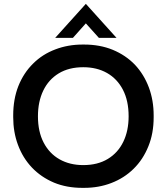

<svg xmlns="http://www.w3.org/2000/svg" viewBox="-20 -938 846 974"><path d="M406.5 15H398Q318 15 254 -11.5Q188 -39.5 142 -88Q95.5 -137 71 -203.5Q47 -268 47 -343.5V-352.5Q47 -434.5 73 -501Q100 -568.5 148 -615.5Q195.5 -663 261 -687.5Q325 -712 398.5 -712H407Q486.5 -712 551.5 -685.5Q618 -658 664.5 -609.5Q710.5 -560.5 735.5 -493.5Q759.5 -428.5 759.5 -352.5V-343.5Q759.5 -261.5 733 -196.5Q706 -129 658 -82Q610 -34.5 544.5 -9.5Q481 15 406.5 15ZM402.5 -100.5Q475.5 -100.5 527 -131.8Q578.5 -163 605.5 -218.8Q632.5 -274.5 632.5 -348Q632.5 -427 603.5 -482.8Q574.5 -538.5 522.8 -567.8Q471 -597 402.5 -597Q329.5 -597 278 -565.8Q226.5 -534.5 199.5 -478.5Q172.5 -422.5 172.5 -348Q172.5 -270 201.5 -214.5Q230.5 -159 282.2 -129.8Q334 -100.5 402.5 -100.5ZM571 -746H481.5L415.5 -819.5L350 -746H260L415.5 -918.5Z"/></svg>

Font: Acari Sans Neue
Style: Bold
Weight: 700
Designer: Alfredo Marco Pradil (font), Cristiano Sobral (main changes)
Foundry: Hanken Design Co. (font), Cristiano Sobral (main changes)
Version: Version 2.459;March 19, 2022;FontCreator 14.0.0.2808 64-bit;